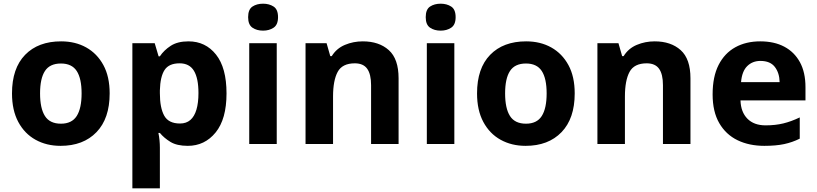

<svg xmlns="http://www.w3.org/2000/svg" viewBox="-20 -780 4426 1040"><path d="M574 -274Q574 -138 502.5 -64Q431 10 308 10Q232 10 172.5 -23Q113 -56 79 -119.5Q45 -183 45 -274Q45 -410 116 -483Q187 -556 311 -556Q388 -556 447 -523Q506 -490 540 -427.5Q574 -365 574 -274ZM197 -274Q197 -193 223.5 -151.5Q250 -110 310 -110Q369 -110 395.5 -151.5Q422 -193 422 -274Q422 -355 395.5 -395.5Q369 -436 310 -436Q250 -436 223.5 -395.5Q197 -355 197 -274Z M1001 -556Q1093 -556 1150 -484.5Q1207 -413 1207 -274Q1207 -135 1148 -62.5Q1089 10 997 10Q938 10 903 -11.5Q868 -33 846 -60H838Q842 -41 844 -20.5Q846 0 846 20V240H697V-546H818L839 -475H846Q868 -508 905 -532Q942 -556 1001 -556ZM953 -437Q895 -437 871.5 -401Q848 -365 846 -291V-275Q846 -196 869.5 -153.5Q893 -111 955 -111Q989 -111 1011 -130Q1033 -149 1044 -186Q1055 -223 1055 -276Q1055 -356 1030.5 -396.5Q1006 -437 953 -437Z M1479 -546V0H1330V-546ZM1405 -760Q1438 -760 1462 -744.5Q1486 -729 1486 -687Q1486 -646 1462 -630Q1438 -614 1405 -614Q1371 -614 1347.5 -630Q1324 -646 1324 -687Q1324 -729 1347.5 -744.5Q1371 -760 1405 -760Z M1945 -556Q2033 -556 2086 -508.5Q2139 -461 2139 -356V0H1990V-319Q1990 -378 1969 -407.5Q1948 -437 1902 -437Q1834 -437 1809 -390.5Q1784 -344 1784 -257V0H1635V-546H1749L1769 -476H1777Q1803 -518 1848.5 -537Q1894 -556 1945 -556Z M2441 -546V0H2292V-546ZM2367 -760Q2400 -760 2424 -744.5Q2448 -729 2448 -687Q2448 -646 2424 -630Q2400 -614 2367 -614Q2333 -614 2309.5 -630Q2286 -646 2286 -687Q2286 -729 2309.5 -744.5Q2333 -760 2367 -760Z M3093 -274Q3093 -138 3021.5 -64Q2950 10 2827 10Q2751 10 2691.5 -23Q2632 -56 2598 -119.5Q2564 -183 2564 -274Q2564 -410 2635 -483Q2706 -556 2830 -556Q2907 -556 2966 -523Q3025 -490 3059 -427.5Q3093 -365 3093 -274ZM2716 -274Q2716 -193 2742.5 -151.5Q2769 -110 2829 -110Q2888 -110 2914.5 -151.5Q2941 -193 2941 -274Q2941 -355 2914.5 -395.5Q2888 -436 2829 -436Q2769 -436 2742.5 -395.5Q2716 -355 2716 -274Z M3526 -556Q3614 -556 3667 -508.5Q3720 -461 3720 -356V0H3571V-319Q3571 -378 3550 -407.5Q3529 -437 3483 -437Q3415 -437 3390 -390.5Q3365 -344 3365 -257V0H3216V-546H3330L3350 -476H3358Q3384 -518 3429.5 -537Q3475 -556 3526 -556Z M4098 -556Q4174 -556 4228.5 -527Q4283 -498 4313 -443Q4343 -388 4343 -308V-236H3991Q3993 -173 4028.5 -137Q4064 -101 4127 -101Q4180 -101 4223 -111.5Q4266 -122 4312 -144V-29Q4272 -9 4227.5 0.5Q4183 10 4120 10Q4038 10 3975 -20.5Q3912 -51 3876 -113Q3840 -175 3840 -269Q3840 -365 3872.5 -428.5Q3905 -492 3963 -524Q4021 -556 4098 -556ZM4099 -450Q4056 -450 4027.5 -422Q3999 -394 3994 -335H4203Q4202 -385 4177 -417.5Q4152 -450 4099 -450Z"/></svg>

Font: Noto Sans New Tai Lue
Style: Bold
Weight: 700
Version: Version 2.003